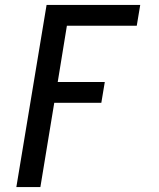

<svg xmlns="http://www.w3.org/2000/svg" viewBox="-20 -540 640 775"><path d="M46 215 168 -520H546L532 -436H250L213 -209H403L389 -125H199L143 215Z"/></svg>

Font: Iosevka Etoile Medium Oblique
Style: Regular
Weight: 500
Italic angle: -9°
Designer: Belleve Invis
Foundry: Belleve Invis
Version: Version 15.5.2; ttfautohint (v1.8.4)